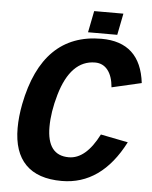

<svg xmlns="http://www.w3.org/2000/svg" viewBox="-56 -841 712 898"><g transform="rotate(5 300.5 -392.5)"><path d="M188.5 -237.3Q188.5 -103.5 290.5 -103.5Q370.6 -103.5 431.2 -222.7L559.6 -197.3Q453.1 9.8 267.1 9.8Q154.8 9.8 97.7 -48.1Q40.5 -106 40.5 -219.2Q40.5 -272 52.2 -332.5Q118.7 -668.9 395 -668.9Q578.1 -668.9 600.6 -479L461.4 -446.8Q457 -499 434.6 -527.3Q412.1 -555.7 375 -555.7Q317.9 -555.7 277.1 -513.9Q236.3 -472.2 212.4 -389.6Q188.5 -307.1 188.5 -237.3ZM329.6 -693.8 349.6 -794.9H486.8L466.8 -693.8Z"/></g></svg>

Font: Cousine
Style: Bold Italic
Weight: 700
Italic angle: -12°
Monospace: yes
Designer: Steve Matteson
Foundry: Ascender Corporation
Version: Version 1.20